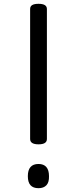

<svg xmlns="http://www.w3.org/2000/svg" viewBox="-20 -973 404 1007"><path d="M182 -216Q138 -216 138 -244V-926Q138 -940 149 -946.5Q160 -953 182 -953Q226 -953 226 -926V-244Q226 -230 215 -223Q204 -216 182 -216ZM182 14Q154 14 140 -1.5Q126 -17 126 -49Q126 -81 140 -97Q154 -113 182 -113Q209 -113 223 -97Q237 -81 237 -49Q238 -17 223.5 -1.5Q209 14 182 14Z"/></svg>

Font: Playwrite US Modern
Style: Regular
Weight: 400
Designer: Veronika Burian, José Scaglione
Foundry: TypeTogether
Version: Version 1.002